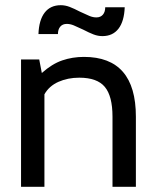

<svg xmlns="http://www.w3.org/2000/svg" viewBox="-20 -719 599 739"><path d="M61 -490H131L141 -438Q180 -473 219.5 -486.5Q259 -500 303 -500Q503 -500 503 -270V0H413V-270Q413 -349 383.5 -384.5Q354 -420 285 -420Q241 -420 205 -404Q169 -388 151 -356V0H61ZM300 -605Q277 -616 263.5 -621.5Q250 -627 237 -627Q221 -627 212 -616.5Q203 -606 203 -588H128Q130 -642 152 -670.5Q174 -699 214 -699Q231 -699 248 -692.5Q265 -686 288 -674Q311 -663 324.5 -657.5Q338 -652 351 -652Q367 -652 376 -662.5Q385 -673 385 -691H460Q458 -637 436 -608.5Q414 -580 374 -580Q357 -580 340 -586.5Q323 -593 300 -605Z"/></svg>

Font: Cabin
Style: Regular
Weight: 400
Designer: Pablo Impallari
Foundry: Pablo Impallari. http://www.impallari.com Igino Marini. http://www.ikern.com
Version: Version 2.001